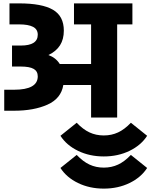

<svg xmlns="http://www.w3.org/2000/svg" viewBox="-20 -694 889 1134"><path d="M5 0ZM762 -674V-550H672V0H518V-192H354Q341 -112 260.5 -76Q180 -40 63 -40H5V-164H63Q203 -164 203 -243Q203 -273 179 -287Q155 -301 102 -301H51V-425H103Q203 -425 203 -489Q203 -521 175 -535.5Q147 -550 93 -550H36V-674H93Q228 -674 292.5 -636.5Q357 -599 357 -513Q357 -462 334.5 -426.5Q312 -391 266 -369Q310 -353 333 -316H518V-550H417V-674ZM337 108 433 31Q470 70 508.5 88Q547 106 593 106Q639 106 677.5 88Q716 70 753 31L849 108Q813 164 745 197Q677 230 593 230Q509 230 441 197Q373 164 337 108ZM337 298 433 221Q470 260 508.5 278Q547 296 593 296Q639 296 677.5 278Q716 260 753 221L849 298Q813 354 745 387Q677 420 593 420Q509 420 441 387Q373 354 337 298Z"/></svg>

Font: Biryani Heavy
Style: Regular
Weight: 900
Designer: Dan Reynolds and Mathieu Réguer
Foundry: Dan Reynolds and Mathieu Réguer
Version: Version 1.003; ttfautohint (v1.1) -l 5 -r 5 -G 72 -x 0 -D la